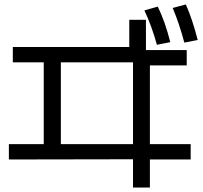

<svg xmlns="http://www.w3.org/2000/svg" viewBox="-20 -802 904 855"><path d="M572.3 -92.8 19.5 -91.8V-160.2H174.8V-524.4H37.1V-592.8H555.7V-713.9H629.9V-579.1H811.5V-510.7H647.5V-160.2H829.1V-91.8H647.5V33.2H572.3ZM572.3 -160.2V-524.4H251V-160.2ZM623 -755.9 682.6 -772.5Q715.3 -705.6 738.3 -614.3L678.7 -602.5Q656.2 -684.6 623 -755.9ZM749 -766.6 807.6 -782.2Q836.9 -715.8 860.4 -624L800.8 -612.3Q778.3 -697.3 749 -766.6Z"/></svg>

Font: Pretendard GOV
Style: Regular
Weight: 400
Designer: Base glyphs from Inter by Rasmus Andersson; Hangeul glyphs from Noto Sans CJK(Source Han Sans) by Jang Soo-young and Kan
Foundry: Kil Hyung-jin
Version: Version 1.309